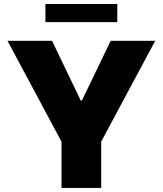

<svg xmlns="http://www.w3.org/2000/svg" viewBox="-20 -929 804 949"><path d="M480.1 0H284.1V-228.7L17 -727.3H237.2L379.3 -431.8H384.9L527 -727.3H747.2L480.1 -228.7ZM559.7 -819.6H204.5V-909.1H559.7Z"/></svg>

Font: Linik Sans Black
Style: Regular
Weight: 900
Designer: Fonts by Rasmus Andersson / Changes by Cristiano Sobral with parts from Marc Monis
Foundry: rsms
Version: Version 3.020; ttfautohint (v1.6)